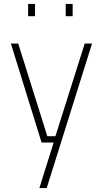

<svg xmlns="http://www.w3.org/2000/svg" viewBox="-20 -720 520 970"><path d="M35 -500 190 0H251L179 230H216L445 -500H408L260 -32H219L72 -500ZM122 -638H157V-700H122ZM312 -638H347V-700H312Z"/></svg>

Font: TitilliumText22L
Style: 1 wt
Weight: 100
Designer: Campivisivi
Foundry: Campivisivi
Version: 1.000